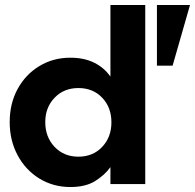

<svg xmlns="http://www.w3.org/2000/svg" viewBox="-20 -740 784 772"><path d="M263 12Q194 12 138.5 -22Q83 -56 51 -115.5Q19 -175 19 -249Q19 -324 51 -382.5Q83 -441 138.5 -474.5Q194 -508 263 -508Q318 -508 358.5 -488Q399 -468 424 -432V-720H564V0H424V-68Q401 -36 362.5 -12Q324 12 263 12ZM295 -110Q354 -110 391 -149.5Q428 -189 428 -248Q428 -308 391 -347Q354 -386 295 -386Q237 -386 199.5 -347Q162 -308 162 -249Q162 -189 199.5 -149.5Q237 -110 295 -110ZM611 -476V-720H744L674 -476Z"/></svg>

Font: Host Grotesk ExtraBold
Style: Regular
Weight: 800
Designer: Doğukan Karapınar
Foundry: Element Type
Version: Version 1.003; ttfautohint (v1.8.4.7-5d5b)